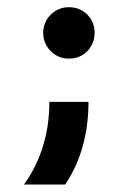

<svg xmlns="http://www.w3.org/2000/svg" viewBox="-20 -423 373 521"><path d="M166.7 -263.9Q147.2 -263.9 131.6 -273.3Q116 -282.6 106.6 -298.3Q97.2 -313.9 97.2 -334Q97.2 -353.5 106.6 -369.1Q116 -384.7 131.6 -394.1Q147.2 -403.5 166.7 -403.5Q187.5 -403.5 203.1 -394.1Q218.8 -384.7 227.8 -369.1Q236.8 -353.5 236.8 -334Q236.8 -314.6 227.8 -298.6Q218.8 -282.6 203.1 -273.3Q187.5 -263.9 166.7 -263.9ZM45.1 77.8Q65.3 50 80.6 16.3Q95.8 -17.4 104.9 -58Q113.9 -98.6 113.9 -146.5H220.1Q220.1 -82.6 204.5 -26.4Q188.9 29.9 156.9 77.8Z"/></svg>

Font: Afacad Flux SemiBold
Style: Regular
Weight: 600
Designer: Kristian Moeller
Foundry: Dicotype
Version: Version 1.100